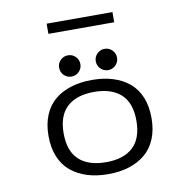

<svg xmlns="http://www.w3.org/2000/svg" viewBox="-92 -948 1034 1050"><g transform="rotate(-10 425.0 -423.5)"><path d="M235.5 -858H601V-801.5H235.5ZM320 -549.5Q295 -549.5 278 -566.8Q261 -584 261 -608.5Q261 -633 278.2 -650.2Q295.5 -667.5 320 -667.5Q344.5 -667.5 361.8 -650.2Q379 -633 379 -608.5Q379 -584 361.8 -566.8Q344.5 -549.5 320 -549.5ZM565.2 -566.8Q548 -549.5 523.5 -549.5Q499 -549.5 481.8 -566.8Q464.5 -584 464.5 -608.5Q464.5 -633 481.8 -650.2Q499 -667.5 523.5 -667.5Q548 -667.5 565.2 -650.2Q582.5 -633 582.5 -608.5Q582.5 -584 565.2 -566.8ZM541.2 -5.2Q489.5 11 425.5 11Q361.5 11 309.5 -5.2Q257.5 -21.5 219 -53.2Q180.5 -85 159.8 -135.2Q139 -185.5 139 -251Q139 -316.5 160 -366.8Q181 -417 219.2 -448.5Q257.5 -480 309.5 -496Q361.5 -512 425.5 -512Q489.5 -512 541.2 -496Q593 -480 631.2 -448.5Q669.5 -417 690.2 -366.8Q711 -316.5 711 -251Q711 -185.5 690.2 -135.2Q669.5 -85 631.2 -53.2Q593 -21.5 541.2 -5.2ZM425.5 -55.5Q523 -55.5 575 -104Q627 -152.5 627 -251Q627 -349 575 -397.2Q523 -445.5 425.5 -445.5Q328 -445.5 275.5 -397.2Q223 -349 223 -251Q223 -152 275.2 -103.8Q327.5 -55.5 425.5 -55.5Z"/></g></svg>

Font: League Mono Wide Light
Style: Regular
Weight: 300
Width: 8
Designer: Tyler Finck
Foundry: The League of Moveable Type / Tyler Finck
Version: Version 2.210